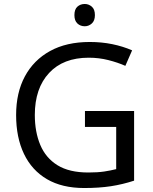

<svg xmlns="http://www.w3.org/2000/svg" viewBox="-20 -935 768 965"><path d="M407 -377H654V-27Q596 -8 537 1Q478 10 403 10Q292 10 216 -34.5Q140 -79 100.5 -161.5Q61 -244 61 -357Q61 -469 105 -551Q149 -633 231.5 -678.5Q314 -724 431 -724Q491 -724 544.5 -713Q598 -702 644 -682L610 -604Q572 -621 524.5 -633Q477 -645 426 -645Q298 -645 226.5 -568Q155 -491 155 -357Q155 -272 182.5 -206.5Q210 -141 269 -104.5Q328 -68 424 -68Q471 -68 504 -73Q537 -78 564 -85V-297H407ZM406 -915Q426 -915 441.5 -901.5Q457 -888 457 -859Q457 -831 441.5 -817Q426 -803 406 -803Q384 -803 369 -817Q354 -831 354 -859Q354 -888 369 -901.5Q384 -915 406 -915Z"/></svg>

Font: Noto Sans Imperial Aramaic
Style: Regular
Weight: 400
Designer: Monotype Design Team
Foundry: Monotype Imaging Inc.
Version: Version 2.001; ttfautohint (v1.8.4.7-5d5b)